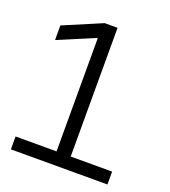

<svg xmlns="http://www.w3.org/2000/svg" viewBox="-124 -751 743 841"><g transform="rotate(20 248.0 -330.0)"><path d="M23 0V-60H214V-589L41 -516V-584L220 -660H280V-60H473V0Z"/></g></svg>

Font: Lil Grotesk
Style: Regular
Weight: 400
Designer: Bastien Sozeau
Foundry: NBR — Bastien Sozeau
Version: Version 4.002; ttfautohint (v1.8.4.7-5d5b)